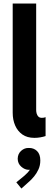

<svg xmlns="http://www.w3.org/2000/svg" viewBox="-20 -772 304 1086"><path d="M174.8 7.8Q133.8 7.8 106.7 -11.2Q79.6 -30.3 65.7 -62.3Q51.8 -94.2 51.8 -134.3V-752H184.6V-149.9Q184.6 -139.2 187.5 -129.2Q190.4 -119.1 197.3 -112.3Q204.1 -105.5 217.3 -105.5Q229.5 -105.5 237.8 -109.4V-2.4Q224.6 2 208 4.9Q191.4 7.8 174.8 7.8ZM101.1 294.4 72.3 259.3 117.7 222.2Q126 215.3 136 204.6Q146 193.8 153.3 181.6Q160.6 169.4 160.2 158.7L178.2 158.2Q177.2 169.9 168.9 179.2Q160.6 188.5 142.6 188.5Q120.6 188.5 100.6 171.1Q80.6 153.8 80.1 126Q80.6 98.1 99.6 81.1Q118.7 64 142.6 64.9Q170.4 64 189.2 82Q208 100.1 208 135.3Q208 163.6 197.5 186.3Q187 209 173.1 225.6Q159.2 242.2 148.9 251.5Z"/></svg>

Font: Reddit Sans Condensed
Style: Bold
Weight: 700
Designer: Stephen Hutchings
Foundry: Reddit
Version: Version 1.014